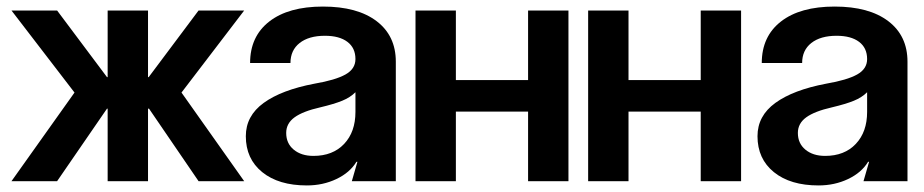

<svg xmlns="http://www.w3.org/2000/svg" viewBox="-20 -552 2815 585"><path d="M308 0V-221H306L154 0H15L207 -270L15 -520H154L306 -317H308V-520H431V-317H433L585 -520H724L533 -270L724 0H585L434 -221H431V0Z M729 -137Q729 -199 783.5 -238.5Q838 -278 938 -297Q1002 -308 1032.5 -325Q1063 -342 1063 -372Q1063 -406 1038.5 -424.5Q1014 -443 970 -443Q921 -443 893 -421Q865 -399 865 -360H742Q742 -441 800.5 -486.5Q859 -532 964 -532Q1069 -532 1127.5 -487.5Q1186 -443 1186 -364V0H1052L1069 -59H1066Q1046 -26 1005 -6.5Q964 13 915 13Q829 13 779 -27.5Q729 -68 729 -137ZM935 -77Q994 -77 1028.5 -113.5Q1063 -150 1063 -211V-271Q1047 -255 1022.5 -245Q998 -235 956 -225Q903 -213 877.5 -194.5Q852 -176 852 -147Q852 -115 875 -96Q898 -77 935 -77Z M1246 0V-520H1369V-308H1589V-520H1712V0H1589V-212H1369V0Z M1772 0V-520H1895V-308H2115V-520H2238V0H2115V-212H1895V0Z M2288 -137Q2288 -199 2342.5 -238.5Q2397 -278 2497 -297Q2561 -308 2591.5 -325Q2622 -342 2622 -372Q2622 -406 2597.5 -424.5Q2573 -443 2529 -443Q2480 -443 2452 -421Q2424 -399 2424 -360H2301Q2301 -441 2359.5 -486.5Q2418 -532 2523 -532Q2628 -532 2686.5 -487.5Q2745 -443 2745 -364V0H2611L2628 -59H2625Q2605 -26 2564 -6.5Q2523 13 2474 13Q2388 13 2338 -27.5Q2288 -68 2288 -137ZM2494 -77Q2553 -77 2587.5 -113.5Q2622 -150 2622 -211V-271Q2606 -255 2581.5 -245Q2557 -235 2515 -225Q2462 -213 2436.5 -194.5Q2411 -176 2411 -147Q2411 -115 2434 -96Q2457 -77 2494 -77Z"/></svg>

Font: Non Bureau Medium
Style: Regular
Weight: 500
Designer: Jona Saucedo
Foundry: Non Foundry
Version: Version 1.000; ttfautohint (v1.8.4)